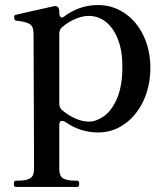

<svg xmlns="http://www.w3.org/2000/svg" viewBox="-20 -513 661 761"><path d="M576 -244Q576 -173 549 -114.5Q522 -56 474.5 -22Q427 12 369 12Q298 12 240 -29Q232 -34 226 -34Q215 -34 215 -17V157Q215 185 230.5 194Q246 203 275 203H286Q294 203 294 216Q294 228 286 228H43Q35 228 35 216Q35 203 43 203H54Q83 203 99 194Q115 185 115 157L113 -378Q113 -409 97.5 -418Q82 -427 45 -431Q36 -431 36 -446Q36 -453 42 -454Q51 -457 192 -488L198 -489Q206 -489 210.5 -483.5Q215 -478 215 -469V-464Q215 -451 220 -446Q225 -441 232 -446Q294 -493 368 -493Q427 -493 474.5 -460.5Q522 -428 549 -371Q576 -314 576 -244ZM465 -249Q465 -314 446.5 -359.5Q428 -405 398 -427.5Q368 -450 332 -450Q307 -450 278.5 -438Q250 -426 226 -405Q215 -395 215 -380V-102Q215 -85 228 -75Q252 -55 279.5 -43Q307 -31 332 -31Q361 -31 391.5 -52Q422 -73 443.5 -122Q465 -171 465 -249Z"/></svg>

Font: Shippori Mincho B1 SemiBold
Style: Regular
Weight: 600
Designer: FONTDASU
Foundry: FONTDASU / Google Inc. / but / Adobe
Version: Version 3.110; ttfautohint (v1.8.3)